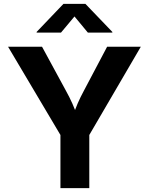

<svg xmlns="http://www.w3.org/2000/svg" viewBox="-20 -968 767 988"><path d="M291 0V-273.4L21.5 -727.5H196.3L318.8 -502Q337.9 -467.8 352.5 -434.8Q367.2 -401.9 382.8 -356.9H350.1Q365.2 -402.3 379.6 -435.5Q394 -468.8 412.1 -502L531.2 -727.5H704.6L439.5 -273.4V0ZM293.9 -800.3H168.5V-803.7L306.6 -948.2H419.4L558.1 -803.7V-800.3H432.1L363.3 -883.3Z"/></svg>

Font: Inter 16pt
Style: Bold
Weight: 700
Version: Version 4.001;git-66647c0bb